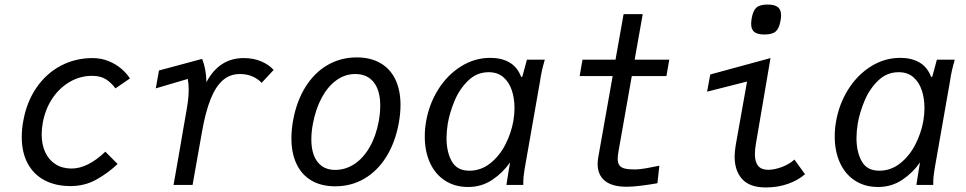

<svg xmlns="http://www.w3.org/2000/svg" viewBox="-20 -812 4240 843"><path d="M75.5 -210.5Q75.5 -244.5 82 -280Q97 -364.5 140.2 -427.2Q183.5 -490 247.2 -523.5Q311 -557 386.5 -557Q425 -557 458 -543.2Q491 -529.5 514.2 -509Q537.5 -488.5 550.5 -467.5L487 -424Q468.5 -449 445 -464Q421.5 -479 384 -479Q332 -479 286.2 -452.5Q240.5 -426 209.2 -378.8Q178 -331.5 167.5 -271Q163 -245.5 163 -222Q163 -177.5 178.5 -143.8Q194 -110 223.8 -91Q253.5 -72 294 -72Q365 -72 442.5 -146L496.5 -92Q453.5 -51.5 402.5 -23.2Q351.5 5 289.5 5Q224.5 5 176.2 -20.2Q128 -45.5 101.8 -94Q75.5 -142.5 75.5 -210.5Z M772.5 -174Q777.5 -204 782.8 -235.2Q788 -266.5 793 -293Q801.5 -339.5 805 -366.2Q808.5 -393 808.5 -417.5Q808.5 -443.5 804.5 -465.5L664 -424L678 -502.5L867.5 -553.5Q877 -529 881.2 -505.2Q885.5 -481.5 886.5 -451.5Q942.5 -557 1050 -557Q1093 -557 1127 -542.5Q1161 -528 1181.5 -505L1128.5 -448Q1117 -462.5 1091.8 -474.8Q1066.5 -487 1033.5 -487Q990 -487 958.5 -459.8Q927 -432.5 904.8 -377Q882.5 -321.5 867 -234L825.5 0H742Q749 -37 772.5 -174Z M1259.5 -204.5Q1259.5 -242 1267 -284Q1282.5 -368.5 1321.5 -430.8Q1360.5 -493 1418.2 -526.5Q1476 -560 1546.5 -560Q1607 -560 1650.2 -535Q1693.5 -510 1716 -463Q1738.5 -416 1738.5 -351Q1738.5 -314 1731 -272Q1715.5 -187 1676.5 -124.2Q1637.5 -61.5 1580 -27.8Q1522.5 6 1452 6Q1391 6 1347.8 -19.2Q1304.5 -44.5 1282 -92Q1259.5 -139.5 1259.5 -204.5ZM1643 -280Q1649.5 -316 1649.5 -348.5Q1649.5 -414.5 1621 -450.8Q1592.5 -487 1539.5 -487Q1495.5 -487 1457.8 -460.2Q1420 -433.5 1393 -383.8Q1366 -334 1353.5 -267Q1347 -231.5 1347 -200Q1347 -136.5 1374.2 -101.2Q1401.5 -66 1451.5 -66Q1497.5 -66 1536.8 -92.2Q1576 -118.5 1603.5 -166.8Q1631 -215 1643 -280Z M1845 -212.5Q1845 -246 1850.5 -277Q1863.5 -354 1903.5 -418.2Q1943.5 -482.5 2003.5 -520.2Q2063.5 -558 2133 -558Q2182 -558 2217 -537.8Q2252 -517.5 2268.5 -473.5L2273.5 -476L2293.5 -550H2372Q2364 -522 2359.2 -500.8Q2354.5 -479.5 2351 -455L2283.5 -70.5Q2280.5 -52 2279 -38Q2277.5 -24 2277.5 0H2203.5Q2205 -11 2208.8 -33.8Q2212.5 -56.5 2214.5 -70L2219.5 -99Q2188.5 -54 2141.5 -22.5Q2094.5 9 2035.5 9Q1976.5 9 1933.2 -19.5Q1890 -48 1867.5 -98.2Q1845 -148.5 1845 -212.5ZM2234 -281Q2239 -311 2239 -337Q2239 -380 2227.2 -415.5Q2215.5 -451 2190.2 -473Q2165 -495 2125.5 -495Q2074 -495 2036 -458.5Q1998 -422 1976.2 -370.2Q1954.5 -318.5 1946 -269.5Q1940.5 -234.5 1940.5 -206Q1940.5 -145 1963.5 -103.8Q1986.5 -62.5 2040.5 -62.5Q2091.5 -62.5 2132.2 -94.8Q2173 -127 2198.8 -177.2Q2224.5 -227.5 2234 -281Z M2604 -92Q2604 -106.5 2607 -123L2670 -478H2525L2537.5 -550H2682.5L2718 -750H2802L2766.5 -550H2918.5L2906 -478H2754L2695.5 -147Q2692 -126 2692 -115.5Q2692 -96.5 2699.5 -86.2Q2707 -76 2723.2 -72Q2739.5 -68 2768.5 -68Q2786 -68 2816.8 -73.2Q2847.5 -78.5 2875 -84.5L2866.5 -7.5Q2836 -2 2797 3Q2758 8 2732 8Q2668 8 2636 -18Q2604 -44 2604 -92Z M3205.5 -124.5Q3205.5 -146 3210.5 -176L3260 -454L3084.5 -409.5L3098.5 -485L3363 -557L3299 -181.5Q3294.5 -156 3294.5 -135.5Q3294.5 -101.5 3308.5 -84Q3322.5 -66.5 3353.5 -66.5Q3381 -66.5 3414.2 -79.2Q3447.5 -92 3468 -111.5L3514.5 -47Q3484 -20.5 3439.8 -4.8Q3395.5 11 3342 11Q3272 11 3238.8 -25.5Q3205.5 -62 3205.5 -124.5ZM3278 -707.5Q3278 -716.5 3280.5 -732.5Q3286.5 -766 3301.5 -779Q3316.5 -792 3350 -792Q3381 -792 3395.2 -780.8Q3409.5 -769.5 3409.5 -745Q3409.5 -736 3407 -721Q3401 -687 3385.8 -673.8Q3370.5 -660.5 3336.5 -660.5Q3306 -660.5 3292 -671.5Q3278 -682.5 3278 -707.5Z M3645 -212.5Q3645 -246 3650.5 -277Q3663.5 -354 3703.5 -418.2Q3743.5 -482.5 3803.5 -520.2Q3863.5 -558 3933 -558Q3982 -558 4017 -537.8Q4052 -517.5 4068.5 -473.5L4073.5 -476L4093.5 -550H4172Q4164 -522 4159.2 -500.8Q4154.5 -479.5 4151 -455L4083.5 -70.5Q4080.5 -52 4079 -38Q4077.5 -24 4077.5 0H4003.5Q4005 -11 4008.8 -33.8Q4012.5 -56.5 4014.5 -70L4019.5 -99Q3988.5 -54 3941.5 -22.5Q3894.5 9 3835.5 9Q3776.5 9 3733.2 -19.5Q3690 -48 3667.5 -98.2Q3645 -148.5 3645 -212.5ZM4034 -281Q4039 -311 4039 -337Q4039 -380 4027.2 -415.5Q4015.5 -451 3990.2 -473Q3965 -495 3925.5 -495Q3874 -495 3836 -458.5Q3798 -422 3776.2 -370.2Q3754.5 -318.5 3746 -269.5Q3740.5 -234.5 3740.5 -206Q3740.5 -145 3763.5 -103.8Q3786.5 -62.5 3840.5 -62.5Q3891.5 -62.5 3932.2 -94.8Q3973 -127 3998.8 -177.2Q4024.5 -227.5 4034 -281Z"/></svg>

Font: JuliaMono Italic
Style: Regular
Weight: 400
Italic angle: -9°
Monospace: yes
Designer: cormullion
Foundry: corm
Version: Version 0.049; ttfautohint (v1.8.4)